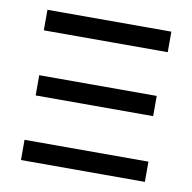

<svg xmlns="http://www.w3.org/2000/svg" viewBox="-60 -528 590 589"><g transform="rotate(10 235.0 -234.0)"><path d="M42 -468H428V-404H42ZM52 -266H418V-203H52ZM42 -63H428V0H42Z"/></g></svg>

Font: Ysabeau SC Medium
Style: Regular
Weight: 500
Designer: Christian Thalmann (Catharsis Fonts)
Version: Version 0.003